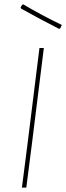

<svg xmlns="http://www.w3.org/2000/svg" viewBox="-20 -856 302 876"><path d="M86 -836Q171 -786 262 -742L255 -727L250 -724Q143 -779 76 -817L74 -822L81 -834ZM180 -637 125 -195 100 0H80L105 -195L160 -637Z"/></svg>

Font: Alegreya Sans Thin
Style: Italic
Weight: 100
Italic angle: -7°
Designer: Juan Pablo del Peral
Foundry: Huerta Tipografica
Version: Version 2.007